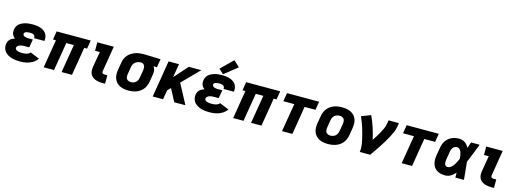

<svg xmlns="http://www.w3.org/2000/svg" viewBox="-4 -1727 7209 2678"><g transform="rotate(15 3600.0 -388.0)"><path d="M265 8Q309 8 353.5 -1Q398 -10 440 -34.5Q482 -59 509 -98L376 -153Q363 -137 343.5 -128.5Q324 -120 304 -117Q284 -114 265 -114Q248 -114 231 -115.5Q214 -117 198.5 -121.5Q183 -126 170 -137Q157 -148 160 -165Q162 -181 176 -192Q190 -203 205.5 -208Q221 -213 236.5 -214.5Q252 -216 268 -216H337L357 -335H287Q274 -335 261.5 -337Q249 -339 237 -344Q225 -349 217.5 -359.5Q210 -370 213 -383Q215 -395 227 -402.5Q239 -410 251.5 -412Q264 -414 276.5 -415Q289 -416 301 -416Q319 -416 335.5 -411.5Q352 -407 362 -392.5Q372 -378 369 -360V-357H517Q518 -362 519 -366Q524 -400 514 -431Q504 -462 481.5 -483.5Q459 -505 429.5 -517Q400 -529 367.5 -533.5Q335 -538 301 -538Q273 -538 244.5 -535Q216 -532 187.5 -523.5Q159 -515 132 -499.5Q105 -484 88 -458Q71 -432 67 -404Q63 -380 66.5 -356.5Q70 -333 83 -314.5Q96 -296 114 -284Q90 -276 67.5 -263.5Q45 -251 31 -229Q17 -207 14 -183Q7 -145 19 -110Q31 -75 58 -51.5Q85 -28 118.5 -15Q152 -2 189.5 3Q227 8 265 8Z M604 0H753L821 -408H930L862 0H1012L1080 -408H1121L1141 -530H649L629 -408H671Z M1453 0H1490V-122H1453Q1442 -122 1431.5 -125Q1421 -128 1416 -137.5Q1411 -147 1413 -158L1474 -530H1236V-408H1305L1266 -178Q1261 -146 1265 -115Q1269 -84 1287.5 -60.5Q1306 -37 1333 -23.5Q1360 -10 1390.5 -5Q1421 0 1453 0Z M1829 8Q1863 8 1897 2Q1931 -4 1963.5 -20Q1996 -36 2022 -62Q2048 -88 2062.5 -120.5Q2077 -153 2083 -187L2101 -297Q2104 -317 2104 -337.5Q2104 -358 2097 -377Q2090 -396 2079 -411L2129 -408L2149 -530L1906 -538H1905Q1876 -538 1846 -534.5Q1816 -531 1787 -521Q1758 -511 1731 -494.5Q1704 -478 1682.5 -454Q1661 -430 1649 -401.5Q1637 -373 1633 -344L1614 -234Q1609 -200 1610 -167.5Q1611 -135 1622 -105.5Q1633 -76 1654 -53.5Q1675 -31 1703.5 -17Q1732 -3 1764 2.5Q1796 8 1829 8ZM1831 -114Q1806 -114 1785.5 -127Q1765 -140 1760.5 -164.5Q1756 -189 1761 -214L1779 -324Q1783 -350 1801 -373.5Q1819 -397 1845.5 -406.5Q1872 -416 1899 -416Q1922 -416 1938 -400.5Q1954 -385 1956 -362Q1958 -339 1955 -317L1936 -207Q1932 -182 1918.5 -159Q1905 -136 1880.5 -125Q1856 -114 1831 -114Z M2178 0H2327L2350 -135L2394 -180L2489 0H2650L2498 -286L2738 -530H2557L2383 -334L2415 -530H2265Z M3001 8Q3045 8 3089.5 -1Q3134 -10 3176 -34.5Q3218 -59 3245 -98L3112 -153Q3099 -137 3079.5 -128.5Q3060 -120 3040 -117Q3020 -114 3001 -114Q2984 -114 2967 -115.5Q2950 -117 2934.5 -121.5Q2919 -126 2906 -137Q2893 -148 2896 -165Q2898 -181 2912 -192Q2926 -203 2941.5 -208Q2957 -213 2972.5 -214.5Q2988 -216 3004 -216H3073L3093 -335H3023Q3010 -335 2997.5 -337Q2985 -339 2973 -344Q2961 -349 2953.5 -359.5Q2946 -370 2949 -383Q2951 -395 2963 -402.5Q2975 -410 2987.5 -412Q3000 -414 3012.5 -415Q3025 -416 3037 -416Q3055 -416 3071.5 -411.5Q3088 -407 3098 -392.5Q3108 -378 3105 -360V-357H3253Q3254 -362 3255 -366Q3260 -400 3250 -431Q3240 -462 3217.5 -483.5Q3195 -505 3165.5 -517Q3136 -529 3103.5 -533.5Q3071 -538 3037 -538Q3009 -538 2980.5 -535Q2952 -532 2923.5 -523.5Q2895 -515 2868 -499.5Q2841 -484 2824 -458Q2807 -432 2803 -404Q2799 -380 2802.5 -356.5Q2806 -333 2819 -314.5Q2832 -296 2850 -284Q2826 -276 2803.5 -263.5Q2781 -251 2767 -229Q2753 -207 2750 -183Q2743 -145 2755 -110Q2767 -75 2794 -51.5Q2821 -28 2854.5 -15Q2888 -2 2925.5 3Q2963 8 3001 8ZM3045 -553 3234 -704 3148 -784 2977 -616Z M3340 0H3489L3557 -408H3666L3598 0H3748L3816 -408H3857L3877 -530H3385L3365 -408H3407Z M4045 0H4195L4262 -408H4419L4439 -530H3975L3955 -408H4113Z M4709 8Q4743 8 4777.5 2Q4812 -4 4845 -19.5Q4878 -35 4904.5 -61Q4931 -87 4946 -120Q4961 -153 4967 -187L4985 -297Q4990 -330 4989.5 -363Q4989 -396 4977.5 -425Q4966 -454 4945 -477Q4924 -500 4895.5 -513.5Q4867 -527 4835 -532.5Q4803 -538 4770 -538Q4736 -538 4701.5 -532.5Q4667 -527 4634 -511Q4601 -495 4574.5 -469Q4548 -443 4533 -410Q4518 -377 4513 -344L4494 -234Q4489 -200 4490 -167.5Q4491 -135 4502 -105.5Q4513 -76 4534.5 -53.5Q4556 -31 4584 -17Q4612 -3 4644 2.5Q4676 8 4709 8ZM4712 -114Q4686 -114 4666 -127Q4646 -140 4641 -164.5Q4636 -189 4641 -214L4659 -324Q4663 -349 4677.5 -372Q4692 -395 4717 -405.5Q4742 -416 4768 -416Q4793 -416 4813.5 -403Q4834 -390 4838.5 -366Q4843 -342 4839 -317L4820 -207Q4816 -182 4801.5 -158.5Q4787 -135 4762 -124.5Q4737 -114 4712 -114Z M5168 0H5318Q5345 -38 5371 -76Q5397 -114 5422.5 -152.5Q5448 -191 5472 -230.5Q5496 -270 5517.5 -310Q5539 -350 5557.5 -392Q5576 -434 5583 -477L5591 -530H5442L5433 -477Q5427 -441 5411.5 -407Q5396 -373 5378 -339.5Q5360 -306 5339.5 -274Q5319 -242 5298 -210Q5279 -296 5252 -378.5Q5225 -461 5189 -538L5055 -486Q5072 -448 5086.5 -409.5Q5101 -371 5113.5 -331.5Q5126 -292 5136.5 -251.5Q5147 -211 5156 -170Q5165 -129 5170 -86.5Q5175 -44 5168 0Z M5773 0H5923L5990 -408H6147L6167 -530H5703L5683 -408H5841Z M6402 8Q6429 8 6456 -2Q6483 -12 6505.5 -30.5Q6528 -49 6547 -72Q6547 -36 6548 0H6672Q6665 -64 6660 -127.5Q6655 -191 6647 -254Q6676 -322 6703 -391.5Q6730 -461 6757 -530H6633Q6618 -486 6603 -443Q6590 -470 6570 -492.5Q6550 -515 6520.5 -526.5Q6491 -538 6459 -538Q6427 -538 6395.5 -531Q6364 -524 6334.5 -506.5Q6305 -489 6283 -462.5Q6261 -436 6249.5 -405.5Q6238 -375 6233 -344L6214 -234Q6208 -196 6209.5 -158.5Q6211 -121 6225 -88.5Q6239 -56 6266 -33Q6293 -10 6329 -1Q6365 8 6402 8ZM6402 -114Q6386 -114 6374.5 -124.5Q6363 -135 6360 -150.5Q6357 -166 6357.5 -182Q6358 -198 6361 -214L6379 -324Q6382 -345 6390.5 -366Q6399 -387 6418 -401.5Q6437 -416 6459 -416Q6483 -416 6500 -400Q6517 -384 6524 -362.5Q6531 -341 6535 -318Q6539 -295 6541 -272Q6531 -247 6518.5 -222Q6506 -197 6491 -173.5Q6476 -150 6452 -132Q6428 -114 6402 -114Z M7069 0H7106V-122H7069Q7058 -122 7047.5 -125Q7037 -128 7032 -137.5Q7027 -147 7029 -158L7090 -530H6852V-408H6921L6882 -178Q6877 -146 6881 -115Q6885 -84 6903.5 -60.5Q6922 -37 6949 -23.5Q6976 -10 7006.5 -5Q7037 0 7069 0Z"/></g></svg>

Font: Iosevka Sparkle Heavy
Style: Italic
Weight: 900
Italic angle: -9°
Designer: Belleve Invis
Foundry: Belleve Invis
Version: Version 4.5.0; ttfautohint (v1.8.3)